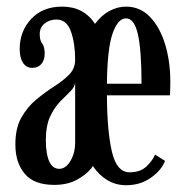

<svg xmlns="http://www.w3.org/2000/svg" viewBox="-20 -549 563 580"><path d="M143.5 9.5Q83 9.5 54.8 -24Q26.5 -57.5 26.5 -111.5Q26 -161 44.5 -193.8Q63 -226.5 89.8 -248.5Q116.5 -270.5 143.5 -287.8Q170.5 -305 188.8 -323.5Q207 -342 207 -368.5Q207 -418 194.2 -454Q181.5 -490 150.5 -490Q130 -490 115 -478.2Q100 -466.5 100 -445.5Q100 -427 107.5 -417.5Q115 -408 115 -387Q115 -367.5 105 -355.8Q95 -344 77.5 -344Q59.5 -344 49.5 -359.2Q39.5 -374.5 39.5 -401Q39.5 -454.5 74.2 -491.8Q109 -529 167.5 -529Q233 -529 267 -477Q287 -503.5 311.2 -516.2Q335.5 -529 360.5 -529Q403.5 -529 433.5 -497.5Q463.5 -466 479 -414.5Q494.5 -363 494.5 -302.5Q494.5 -292 494.2 -281.8Q494 -271.5 493.5 -261H303Q303.5 -153.5 318 -91Q332.5 -28.5 371.5 -28.5Q404 -28.5 422.5 -46.2Q441 -64 448.5 -82L478.5 -63Q468 -35 436 -12.2Q404 10.5 361.5 10.5Q329.5 10.5 304.2 -4.8Q279 -20 260.5 -47.5Q258 -43.5 255 -39.5Q238.5 -20 210.8 -5.2Q183 9.5 143.5 9.5ZM360.5 -493.5Q336 -493.5 320 -447.5Q304 -401.5 303 -296H407.5Q407.5 -395.5 396.8 -444.5Q386 -493.5 360.5 -493.5ZM159 -39Q178.5 -39 192.8 -62.8Q207 -86.5 207 -119V-299.5Q205.5 -285.5 192 -272.5Q178.5 -259.5 161.2 -241.8Q144 -224 131.2 -196.5Q118.5 -169 118.5 -125.5Q118.5 -85 128.5 -62Q138.5 -39 159 -39Z"/></svg>

Font: Imbue 10pt Medium
Style: Regular
Weight: 500
Designer: Tyler Finck
Foundry: Etcetera Type Company
Version: Version 1.102; ttfautohint (v1.8.3)